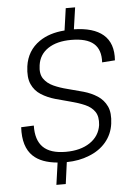

<svg xmlns="http://www.w3.org/2000/svg" viewBox="-62 -871 715 1041"><g transform="rotate(-5 295.5 -350.0)"><path d="M336 -825H387L370 -707Q476 -705 529 -660Q584 -613 577 -520L507 -515Q511 -584 472.5 -617.5Q434 -651 350 -651Q272 -651 224 -619Q176 -587 168 -529Q161 -483 179.5 -456Q198 -429 232 -413.5Q266 -398 308.5 -387.5Q351 -377 393 -365Q435 -353 468 -331.5Q501 -310 518 -274Q535 -238 527 -179Q519 -122 483.5 -80Q448 -38 391 -16Q337 6 269 7L253 125H202L219 5Q131 -3 87 -45Q33 -96 39 -203L108 -206Q106 -127 145.5 -88Q185 -49 269 -49Q349 -49 400.5 -83.5Q452 -118 461 -178Q466 -224 448 -250.5Q430 -277 395.5 -292Q361 -307 319.5 -317.5Q278 -328 236 -340Q194 -352 160 -373.5Q126 -395 109.5 -432Q93 -469 101 -529Q113 -614 181 -661Q236 -699 319 -705Z"/></g></svg>

Font: Pathway Extreme 8pt Thin 12pt ExtraLight
Style: Italic
Weight: 250
Italic angle: -8°
Version: Version 1.001;gftools[0.9.26]